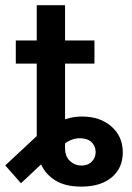

<svg xmlns="http://www.w3.org/2000/svg" viewBox="-50 -691 495 721"><path d="M255.4 9.8Q195.8 9.8 158.7 -12.9Q121.6 -35.6 104.7 -73Q87.9 -110.4 87.9 -152.8V-308.6H194.3V-135.7Q194.3 -103 212.9 -86.2Q231.4 -69.3 256.3 -69.3Q279.8 -69.3 294.4 -83.7Q309.1 -98.1 309.1 -120.1Q309.1 -139.6 297.1 -153.8Q285.2 -168 262.2 -170.9Q246.1 -173.3 230.7 -169.7Q215.3 -166 200 -156.7Q184.6 -147.5 167.5 -132.8L28.8 -2.9L-30.3 -69.8L91.8 -183.6Q127 -216.3 170.9 -234.9Q214.8 -253.4 258.3 -253.4Q325.7 -253.4 368.4 -216.1Q411.1 -178.7 411.1 -118.7Q411.1 -60.1 369.6 -25.1Q328.1 9.8 255.4 9.8ZM87.9 -194.3V-671.4H194.3V-194.3ZM9.3 -452.1V-539.1H304.7V-452.1Z"/></svg>

Font: Inter 18pt Medium
Style: Regular
Weight: 500
Designer: Rasmus Andersson
Foundry: rsms
Version: Version 4.001;git-66647c0bb